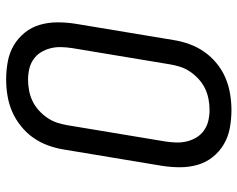

<svg xmlns="http://www.w3.org/2000/svg" viewBox="-96 -688 791 640"><g transform="rotate(-90 300.0 -367.5)"><path d="M254 8Q223 8 193.5 2.5Q164 -3 139.5 -17.5Q115 -32 97 -54.5Q79 -77 71 -105Q63 -133 63 -163.5Q63 -194 68 -225L122 -550Q126 -576 135.5 -602.5Q145 -629 161 -652Q177 -675 200 -693.5Q223 -712 248.5 -723Q274 -734 301.5 -738.5Q329 -743 355 -743Q386 -743 415.5 -737.5Q445 -732 469.5 -717.5Q494 -703 512 -680.5Q530 -658 538 -630Q546 -602 546 -571.5Q546 -541 541 -510L487 -185Q483 -159 473.5 -132.5Q464 -106 448 -83Q432 -60 409.5 -41.5Q387 -23 361 -12Q335 -1 307.5 3.5Q280 8 254 8ZM254 -65Q272 -65 290.5 -68.5Q309 -72 325.5 -80Q342 -88 356 -100.5Q370 -113 381 -129Q392 -145 397.5 -162Q403 -179 406 -197L460 -522Q463 -541 463.5 -559.5Q464 -578 459.5 -595.5Q455 -613 446 -627.5Q437 -642 422.5 -652Q408 -662 390.5 -666Q373 -670 355 -670Q337 -670 318.5 -666.5Q300 -663 283.5 -655Q267 -647 253 -634.5Q239 -622 228 -606Q217 -590 211.5 -573Q206 -556 203 -538L149 -213Q146 -194 145.5 -175.5Q145 -157 149.5 -139.5Q154 -122 163 -107.5Q172 -93 186.5 -83Q201 -73 218.5 -69Q236 -65 254 -65Z"/></g></svg>

Font: Iosevka Etoile
Style: Italic
Weight: 400
Italic angle: -9°
Designer: Belleve Invis
Foundry: Belleve Invis
Version: Version 22.1.2; ttfautohint (v1.8.4)